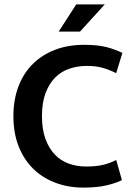

<svg xmlns="http://www.w3.org/2000/svg" viewBox="-20 -844 606 874"><path d="M372 -86Q419 -86 451 -94Q483 -102 509 -116L535 -24Q507 -10 464 0Q421 10 359 10Q291 10 232.5 -12Q174 -34 131.5 -75.5Q89 -117 65 -177.5Q41 -238 41 -315Q41 -390 64 -450.5Q87 -511 129.5 -553Q172 -595 231 -617.5Q290 -640 362 -640Q426 -640 467 -629Q508 -618 537 -603L509 -511Q479 -526 448 -535Q417 -544 376 -544Q334 -544 296.5 -531.5Q259 -519 231.5 -491.5Q204 -464 187.5 -420.5Q171 -377 171 -315Q171 -255 187 -211.5Q203 -168 230 -140Q257 -112 293.5 -99Q330 -86 372 -86ZM344 -700H247L327 -824H457Z"/></svg>

Font: Mukta SemiBold
Style: Regular
Weight: 600
Designer: Girish Dalvi and Yashodeep Gholap
Foundry: Ek Type
Version: Version 2.538;PS 1.002;hotconv 16.6.51;makeotf.lib2.5.65220;